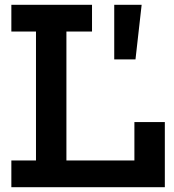

<svg xmlns="http://www.w3.org/2000/svg" viewBox="-20 -775 722 795"><path d="M27 -644.5V-755H361V-644.5H255V-110.5H584V0H27V-110.5H129V-644.5ZM662.5 -269.5V0H536.5V-269.5ZM453 -755H566.5L541 -529H453Z"/></svg>

Font: Hepta Slab SemiBold
Style: Regular
Weight: 600
Designer: Michael LaGattuta
Foundry: Michael LaGattuta
Version: Version 1.102